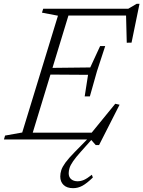

<svg xmlns="http://www.w3.org/2000/svg" viewBox="-44 -728 748 1002"><path d="M258.5 -646 175 -662 181.5 -682.5H324L116 0H-23.5L-17.5 -20.5L72 -36.5ZM398 -225 415.5 -337.5 194 -339 205 -373.5 427 -376 478.5 -487.5H505L462 -356L425 -225ZM642.5 -505.5 617.5 -505 613.5 -662.5 633 -647H272L283.5 -682.5H625.5L669 -708H684ZM455.5 29 430 0H75L86.5 -35.5H463L422.5 -21L557.5 -186.5L580 -181.5L473 29ZM314.5 176Q314.5 196.5 327.5 207.2Q340.5 218 360.5 218Q377.5 218 393.8 211Q410 204 435.5 184L440.5 198.5Q409 229 386 241.5Q363 254 337.5 254Q305 254 287.8 237.2Q270.5 220.5 270.5 193Q270.5 177 275.8 160.2Q281 143.5 297.2 121Q313.5 98.5 345.5 66L421.5 -11.5H445L379 62.5Q351.5 93 337.5 113.5Q323.5 134 319 148.5Q314.5 163 314.5 176Z"/></svg>

Font: Newsreader Light
Style: Italic
Weight: 300
Italic angle: -17°
Designer: Hugues Gentile
Foundry: Production Type
Version: Version 1.003